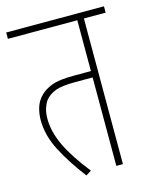

<svg xmlns="http://www.w3.org/2000/svg" viewBox="-99 -688 598 759"><g transform="rotate(-15 200.0 -308.0)"><path d="M311 -596V0H284V-362H214Q158 -362 131.5 -352Q105 -342 89 -322Q81 -311 75 -293Q69 -275 69 -249Q69 -197 96.5 -139Q124 -81 182 -8L160 6Q108 -62 75 -125.5Q42 -189 42 -252Q42 -278 49.5 -303Q57 -328 77 -348Q94 -365 123.5 -376.5Q153 -388 215 -388H284V-596H0V-622H400V-596Z"/></g></svg>

Font: Noto Sans ExtraCondensed Thin
Style: Regular
Weight: 100
Width: 2
Designer: Monotype Design Team
Foundry: Monotype Imaging Inc.
Version: Version 2.013; ttfautohint (v1.8.4.7-5d5b)